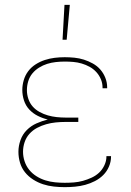

<svg xmlns="http://www.w3.org/2000/svg" viewBox="-20 -764 540 792"><path d="M247 8Q225 8 202 5.5Q179 3 157.5 -4Q136 -11 116.5 -23.5Q97 -36 83 -53.5Q69 -71 62.5 -93Q56 -115 56 -138Q56 -162 64.5 -186Q73 -210 90.5 -227.5Q108 -245 130.5 -255Q153 -265 177 -271Q156 -276 136 -286Q116 -296 101 -312Q86 -328 79 -349.5Q72 -371 72 -393Q72 -413 78 -433.5Q84 -454 96.5 -470.5Q109 -487 127 -498.5Q145 -510 165 -516.5Q185 -523 205.5 -525.5Q226 -528 247 -528Q267 -528 287 -526Q307 -524 326 -518Q345 -512 363 -502Q381 -492 394 -477Q407 -462 414.5 -443Q422 -424 422 -404V-400H403V-403Q403 -421 396 -437.5Q389 -454 377 -467Q365 -480 349.5 -488.5Q334 -497 317 -502Q300 -507 282.5 -508.5Q265 -510 247 -510Q229 -510 210.5 -508Q192 -506 174.5 -500.5Q157 -495 141 -485Q125 -475 113.5 -461Q102 -447 96.5 -429Q91 -411 91 -392Q91 -374 97 -356Q103 -338 115 -324.5Q127 -311 143.5 -302Q160 -293 177.5 -288Q195 -283 213.5 -281Q232 -279 250 -279H303V-261H250Q230 -261 210 -259Q190 -257 170.5 -251.5Q151 -246 133 -236.5Q115 -227 101.5 -212Q88 -197 81.5 -177.5Q75 -158 75 -138Q75 -118 81.5 -98.5Q88 -79 100.5 -63.5Q113 -48 130.5 -37Q148 -26 167.5 -20Q187 -14 207 -12Q227 -10 247 -10Q266 -10 285 -11.5Q304 -13 322 -18Q340 -23 357.5 -31Q375 -39 388.5 -51.5Q402 -64 410.5 -82Q419 -100 419 -118V-120H438V-118Q438 -97 429.5 -77Q421 -57 406 -42Q391 -27 371.5 -17Q352 -7 331.5 -1.5Q311 4 289.5 6Q268 8 247 8ZM238 -600 246 -744H268L255 -600Z"/></svg>

Font: Iosevka Thin
Style: Regular
Weight: 100
Monospace: yes
Designer: Belleve Invis
Foundry: Belleve Invis
Version: Version 32.5.0; ttfautohint (v1.8.4)